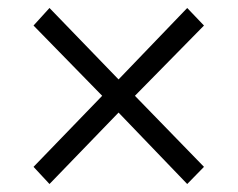

<svg xmlns="http://www.w3.org/2000/svg" viewBox="-20 -602 595 481"><path d="M64 -184 236 -362 64 -538 104 -582 277 -403 449 -582 491 -538 318 -362 491 -184 449 -141 277 -320 104 -141Z"/></svg>

Font: Nebula Sans Book
Style: Regular
Weight: 400
Designer: Paul D. Hunt for Adobe (as Source Sans)
Foundry: Nebula Entertainment & Broadcasting LLC
Version: Version 1.010